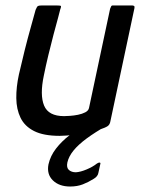

<svg xmlns="http://www.w3.org/2000/svg" viewBox="-20 -492 519 701"><path d="M198 4Q139 4 104.5 -13.5Q70 -31 55 -62Q40 -93 39.5 -133.5Q39 -174 49 -220Q59 -264 70 -308Q81 -352 92 -391Q103 -430 110 -456Q115 -468 118.5 -470Q122 -472 132 -472H187Q197 -472 201 -471Q205 -470 200 -458Q199 -452 192 -427Q185 -402 175.5 -366Q166 -330 156.5 -290.5Q147 -251 140 -216Q125 -145 141 -106.5Q157 -68 214 -68Q221 -68 235.5 -69Q250 -70 265 -73Q280 -76 291.5 -82Q303 -88 305 -98L382 -460Q384 -464 385.5 -468Q387 -472 391 -472H463Q466 -472 469 -470.5Q472 -469 471 -463L383 -49Q381 -37 373 -31.5Q365 -26 344 -19Q334 -16 308.5 -10.5Q283 -5 253 -0.5Q223 4 198 4ZM236 189Q196 189 173 166.5Q150 144 157 108Q164 77 184.5 50.5Q205 24 233 2.5Q261 -19 291 -35Q299 -39 308 -42Q317 -45 326 -45H372Q377 -45 377 -41.5Q377 -38 371 -34Q327 -9 296.5 13.5Q266 36 248.5 57.5Q231 79 226 101Q222 120 231.5 128.5Q241 137 257 137Q274 136 296.5 126.5Q319 117 334 105Q340 101 344 101.5Q348 102 346 108L339 140Q338 146 333.5 151.5Q329 157 322 161Q303 173 282.5 181Q262 189 236 189Z"/></svg>

Font: Glory Thin Medium
Style: Italic
Weight: 500
Italic angle: -12°
Version: Version 1.011